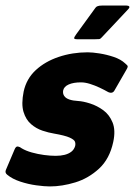

<svg xmlns="http://www.w3.org/2000/svg" viewBox="-34 -665 485 690"><path d="M18 -127Q23 -140 30.5 -138.5Q38 -137 44 -132Q59 -123 80.5 -117Q102 -111 124.5 -108Q147 -105 166 -105Q184 -105 198 -108.5Q212 -112 222 -119.5Q232 -127 236 -140Q238 -148 235.5 -155.5Q233 -163 216.5 -170.5Q200 -178 160 -185Q141 -188 118.5 -195.5Q96 -203 77.5 -219Q59 -235 50.5 -263Q42 -291 51 -336Q61 -382 94.5 -413Q128 -444 177 -460.5Q226 -477 281 -477Q298 -477 323.5 -473Q349 -469 374.5 -460.5Q400 -452 416 -437Q425 -430 425 -426Q425 -422 420 -414L378 -341Q371 -327 355 -334Q341 -342 324 -350Q307 -358 289.5 -363.5Q272 -369 257 -369Q230 -369 213 -361.5Q196 -354 193 -340Q191 -329 196.5 -320.5Q202 -312 215 -307.5Q228 -303 247 -302Q265 -301 290 -293Q315 -285 337 -269Q359 -253 370.5 -225Q382 -197 373 -155Q360 -94 322 -59Q284 -24 236.5 -9.5Q189 5 145 5Q126 5 96.5 1Q67 -3 38.5 -12.5Q10 -22 -8 -37Q-17 -44 -13 -54ZM243 -524Q233 -524 232.5 -527.5Q232 -531 240 -542L309 -637Q314 -645 332 -645H421Q428 -645 430.5 -641.5Q433 -638 425 -630L332 -531Q327 -525 322.5 -524.5Q318 -524 309 -524Z"/></svg>

Font: Glory Thin ExtraBold
Style: Italic
Weight: 800
Italic angle: -12°
Version: Version 1.011